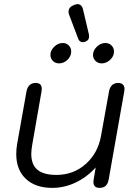

<svg xmlns="http://www.w3.org/2000/svg" viewBox="-20 -903 660 933"><path d="M59 -154Q59 -179 63 -202L109 -460Q113 -480 124.5 -490Q136 -500 153 -500Q183 -500 183 -471Q183 -464 182 -460L137 -202Q132 -174 132 -155Q132 -103 162 -78Q192 -53 254 -53Q337 -53 396.5 -106Q456 -159 471 -243L510 -460Q514 -480 525.5 -490Q537 -500 554 -500Q568 -500 576.5 -492.5Q585 -485 585 -471Q585 -464 584 -460L508 -30Q501 10 464 10Q434 10 434 -19Q434 -26 435 -30L445 -89Q401 -41 346.5 -15.5Q292 10 234 10Q152 10 105.5 -34Q59 -78 59 -154ZM383 -698Q366 -698 360 -715L316 -831Q313 -839 313 -846Q313 -868 338 -878Q350 -883 356 -883Q378 -883 384 -855L412 -736Q413 -732 413 -726Q413 -708 396 -701Q388 -698 383 -698ZM225 -636Q225 -658 243.5 -676Q262 -694 285 -694Q303 -694 314.5 -682Q326 -670 326 -653Q326 -630 308 -612.5Q290 -595 267 -595Q249 -595 237 -607Q225 -619 225 -636ZM432 -636Q432 -658 450.5 -676Q469 -694 492 -694Q510 -694 522 -682Q534 -670 534 -652Q534 -630 515.5 -612.5Q497 -595 474 -595Q456 -595 444 -607Q432 -619 432 -636Z"/></svg>

Font: Kodchasan
Style: Italic
Weight: 400
Italic angle: -10°
Version: Version 1.000; ttfautohint (v1.6)